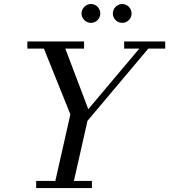

<svg xmlns="http://www.w3.org/2000/svg" viewBox="-20 -962 865 982"><path d="M557 -893C557 -866.5 579 -845 605.5 -845C631.5 -845 653 -866.5 653 -893C653 -919.5 631.5 -941.5 605.5 -941.5C579 -941.5 557 -919.5 557 -893ZM397 -893C397 -866.5 419 -845 445.5 -845C471.5 -845 493 -866.5 493 -893C493 -919.5 471.5 -941.5 445.5 -941.5C419 -941.5 397 -919.5 397 -893ZM165 -36.5V0H450V-36.5H358L427.5 -344L738.5 -713.5H825V-750H615V-713.5H692.5L431.5 -403.5L314 -713.5H410V-750H120V-713.5H204.5L340 -377L263 -36.5Z"/></svg>

Font: Bodoni* 06pt
Style: Italic
Weight: 400
Italic angle: -13°
Version: Version 2.3